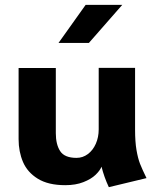

<svg xmlns="http://www.w3.org/2000/svg" viewBox="-20 -757 645 796"><path d="M431.2 19Q411.6 -22.9 400.9 -65.9Q394.5 -49.8 376.2 -32.2Q357.9 -14.6 325.9 -2Q293.9 10.7 250.5 10.7Q180.2 10.7 137 -15.9Q93.8 -42.5 75.4 -85.4Q57.1 -128.4 57.1 -179.7V-475.1H211.4V-204.6Q211.4 -158.2 229.5 -130.4Q247.6 -102.5 297.4 -102.5Q323.2 -102.5 344.2 -118.2Q365.2 -133.8 377.2 -160.9Q389.2 -188 389.2 -220.7V-475.6H540V-219.7Q540 -168.9 545.9 -134.8Q551.8 -100.6 560.5 -78.1Q569.3 -55.7 587.4 -18.6ZM335 -736.8H486.8L348.6 -579.1H222.7Z"/></svg>

Font: Selawik
Style: Bold
Weight: 700
Designer: Aaron Bell
Foundry: Microsoft Corporation
Version: Version 1.01